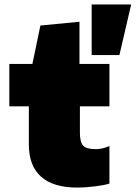

<svg xmlns="http://www.w3.org/2000/svg" viewBox="-20 -828 611 865"><path d="M327 17Q220 17 165 -32Q110 -81 110 -177V-349H22V-540H126L162 -713L338 -730V-540H473V-349H340V-230Q340 -187 355 -171.5Q370 -156 412 -156Q440 -156 473 -170V-1Q461 3 444.5 6Q428 9 408.5 11.5Q389 14 368 15.5Q347 17 327 17ZM393 -808H571L518 -580H393Z"/></svg>

Font: Encode Sans Wide
Style: Black
Weight: 900
Designer: Pablo Impallari, Andres Torresi
Foundry: Pablo Impallari, Andres Torresi
Version: Version 1.000; ttfautohint (v1.00) -l 8 -r 50 -G 200 -x 14 -